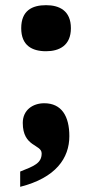

<svg xmlns="http://www.w3.org/2000/svg" viewBox="-20 -568 357 742"><path d="M158 -370C209 -370 254 -392 254 -459C254 -527 209 -548 158 -548C104 -548 62 -527 62 -459C62 -392 104 -370 158 -370ZM58 95V154C196 119 248 43 248 -42C248 -119 218 -169 151 -169C107 -169 68 -143 68 -93C68 1 141 -11 141 25C141 63 111 74 58 95Z"/></svg>

Font: Noto Serif Lao Black
Style: Regular
Weight: 900
Designer: Monotype Design Team
Foundry: Monotype Imaging Inc.
Version: Version 2.003